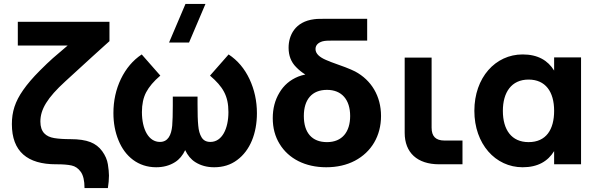

<svg xmlns="http://www.w3.org/2000/svg" viewBox="-20 -830 3026 970"><path d="M525 120C528.5 98 530.5 77 530.5 57C530.5 41.5 528.5 22.5 525 0C521.5 -22.5 512 -44.5 496.5 -66C481 -87.5 461 -102.5 437 -112C411.5 -122 378 -127 336 -127C301.5 -127 274 -129 253.5 -132.5C212 -139.5 184 -162.5 184 -216C184 -277.5 219 -336 310 -419C371 -475 416 -516.5 445.5 -543C475 -569.5 496 -588.5 508.5 -600L533 -622V-720H70V-600H322L321.5 -599.5L320 -598.5L319.5 -598C289 -572.5 265 -552 247 -536C228.5 -519.5 207 -499 182 -474C145.5 -437.5 117.5 -404.5 97 -375C56 -316.5 40 -265 40 -203C40 -64.5 118.5 0 263 0H268C298.5 0 323 2 341.5 6C360 10 375.5 20.5 388 38C400.5 55.5 407 82.5 407 120Z M1018 -810H917L834 -615H935ZM769 15C805 15 837 6.5 864.5 -11C886 -24.5 903 -45 915.5 -71.5C928 -45 945 -24.5 966.5 -11C994 6.5 1026 15 1062 15C1106.5 15 1145.5 3 1178 -21.5C1243.5 -69.5 1278 -156.5 1278 -258C1278 -319.5 1265.5 -377 1240.5 -430.5C1215.5 -483.5 1180.5 -525 1135 -555L1041 -448C1106 -392 1134 -346.5 1134 -264C1134 -179 1101.5 -113 1043 -113C1022.5 -113 1008 -120.5 998.5 -136C989 -151.5 983.5 -171.5 981.5 -196C979 -220.5 978 -255.5 978 -302V-342H853V-297.5C853 -253 852 -219 850 -195C845.5 -147 828.5 -113 788 -113C730.5 -113 697 -177 697 -264C697 -303 704 -336.5 718.5 -364C733 -391.5 756.5 -419.5 790 -448L696 -555C651.5 -525.5 616.5 -484 591 -431.5C565.5 -378.5 553 -321 553 -259C553 -208.5 561.5 -163 578.5 -121.5C612 -38.5 679 15 769 15Z M1628 15C1682.5 15 1731 4 1773 -18C1856.5 -62 1905 -143.5 1905 -244C1905 -344 1856.5 -425 1774 -469C1767 -472.5 1760 -476 1752.5 -479C1736.5 -486 1714.5 -494.5 1687 -504C1661 -513 1640.5 -521 1626 -527.5C1596 -540.5 1574 -558 1574 -582C1574 -602 1587.5 -614.5 1609 -621C1622.5 -624.5 1635.5 -625 1664 -625H1835V-735H1633C1602.5 -735 1582.5 -735 1568 -733C1469.5 -721 1438 -650 1438 -589C1438 -549 1450.5 -516.5 1476 -491C1490 -476.5 1505.5 -464 1522.5 -453.5C1510 -451 1498 -447.5 1486.5 -443C1445 -426 1413.5 -399 1391.5 -361.5C1369 -324 1358 -281.5 1358 -233C1358 -183.5 1369.5 -140.5 1392.5 -103C1438 -28 1522.5 15 1628 15ZM1632 -112C1556.5 -112 1515 -159 1515 -244C1515 -326.5 1555.5 -376 1632 -376C1706.5 -376 1749 -326.5 1749 -244C1749 -163.5 1708.5 -112 1632 -112Z M2316.5 -120H2225.5C2181.5 -120 2160.5 -141 2160.5 -185V-539H2024.5V-159C2024.5 -58.5 2088.5 0 2198.5 0H2316.5Z M2779.5 -540V-473.5C2748 -524.5 2697.5 -555 2620.5 -555C2482.5 -555 2376.5 -438 2376.5 -270C2376.5 -103 2482.5 15 2620.5 15C2697.5 15 2748 -15.5 2779.5 -66.5V0H2915.5V-540ZM2650.5 -428C2735.5 -428 2779.5 -367 2779.5 -270C2779.5 -176 2739.5 -112 2650.5 -112C2564.5 -112 2520.5 -174 2520.5 -270C2520.5 -363 2563.5 -428 2650.5 -428Z"/></svg>

Font: Vela Sans ExtBd
Style: Regular
Weight: 800
Designer: Principal design: Mikhail Sharanda - project Manrope.
Design modification: Ravid Balaliev
Foundry: Mikhail Sharanda
Version: Version 1.001